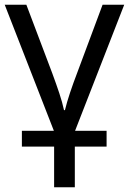

<svg xmlns="http://www.w3.org/2000/svg" viewBox="-20 -556 548 816"><path d="M508 -536 299 0H433V67H298V240H210V67H73V0H209L0 -536H92L202 -245Q219 -199 232 -160Q245 -121 252 -88H256Q264 -121 277.5 -161.5Q291 -202 309 -249L416 -536Z"/></svg>

Font: Noto Sans
Style: Regular
Weight: 400
Designer: Monotype Design Team
Foundry: Monotype Imaging Inc.
Version: Version 1.902